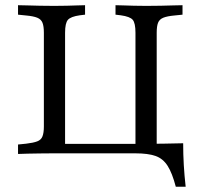

<svg xmlns="http://www.w3.org/2000/svg" viewBox="-20 -591 755 737"><path d="M148.4 -201.6V-465.3Q148.4 -490.3 143.1 -503.6Q137.9 -516.9 123 -523Q108.1 -529 80.6 -531.5L49.2 -534.7V-571Q64.5 -571 86.3 -570.2Q108.1 -569.4 132.7 -569Q157.3 -568.5 180.6 -568.5H188.7H194.4Q215.3 -568.5 236.3 -569Q257.3 -569.4 275.8 -570.2Q294.4 -571 306.5 -571V-534.7L286.3 -532.3Q251.6 -527.4 240.7 -514.9Q229.8 -502.4 229.8 -465.3V-201.6ZM500 -201.6V-465.3Q500 -502.4 489.5 -514.9Q479 -527.4 443.5 -532.3L423.4 -534.7V-571Q436.3 -571 454.8 -570.2Q473.4 -569.4 494.4 -569Q515.3 -568.5 535.5 -568.5H540.3H549.2Q573.4 -568.5 597.6 -569Q621.8 -569.4 643.5 -570.2Q665.3 -571 680.6 -571V-534.7L649.2 -531.5Q621.8 -529 606.9 -523Q591.9 -516.9 586.7 -503.6Q581.5 -490.3 581.5 -465.3V-201.6ZM180.6 -2.4Q157.3 -2.4 132.7 -2Q108.1 -1.6 86.3 -1.2Q64.5 -0.8 49.2 0V-36.3L80.6 -39.5Q108.1 -42.7 123 -48.4Q137.9 -54 143.1 -67.7Q148.4 -81.5 148.4 -105.6V-201.6H229.8V-33.1L219.4 -38.7H511.3L500 -33.1V-201.6H581.5V-2.4H188.7ZM441.1 -2.4 483.1 -38.7H496Q558.9 -38.7 604.4 -39.5Q650 -40.3 683.1 -41.1Q683.1 1.6 685.5 42.7Q687.9 83.9 692.7 125.8H654.8Q641.1 73.4 623.4 45.6Q605.6 17.7 577 7.7Q548.4 -2.4 500 -2.4Z"/></svg>

Font: Playfair 9pt
Style: Regular
Weight: 400
Designer: Claus Eggers Sørensen
Foundry: Claus Eggers Sørensen
Version: Version 2.203